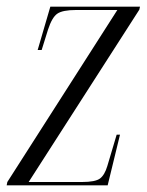

<svg xmlns="http://www.w3.org/2000/svg" viewBox="-32 -556 440 576"><path d="M-12 0 -10 -10 320 -526H196Q156 -526 140 -515Q124 -504 112 -467L93 -406H81L119 -536H388L386 -527L54 -10H214Q254 -10 268 -20.5Q282 -31 290 -58L318 -152H328L291 0Z"/></svg>

Font: Noto Serif Display ExtraCondensed Light
Style: Italic
Weight: 300
Width: 2
Italic angle: -12°
Designer: Monotype Design Team
Foundry: Monotype Imaging Inc.
Version: Version 2.009